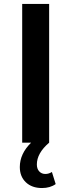

<svg xmlns="http://www.w3.org/2000/svg" viewBox="-20 -720 361 969"><path d="M92 0V-700H228V0Q166 53 166 110Q166 132 178 145Q190 158 209 158Q226 158 242 148L261 209Q233 229 192 229Q141 229 110.5 200Q80 171 80 123Q80 56 137 0Z"/></svg>

Font: Belfius21
Style: Bold
Weight: 700
Designer: Montserrat's base design by Julieta Ulanovsky, modified by Coast SPRL for Belfius Bank NV.
Foundry: Montserrat's base design by Julieta Ulanovsky, modified by Coast SPRL for Belfius Bank NV.
Version: Version 2.000;FEAKit 1.0